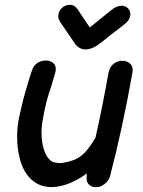

<svg xmlns="http://www.w3.org/2000/svg" viewBox="-20 -784 597 804"><path d="M379 0Q399 1 417.5 -13Q436 -27 441 -47Q493 -246 535 -482Q538 -505 525.5 -517Q513 -529 493 -529.5Q473 -530 456 -517Q439 -504 434 -478Q410 -341 380 -208Q355 -165 334 -144Q313 -123 290 -114.5Q267 -106 238 -101Q206 -101 194 -110Q165 -132 156 -193Q151 -235 157.5 -274.5Q164 -314 175 -359Q180 -379 194 -421Q207 -463 211 -478Q218 -502 207 -515.5Q196 -529 176.5 -530.5Q157 -532 138.5 -521.5Q120 -511 113 -486Q110 -479 103 -456Q96 -433 88.5 -407.5Q81 -382 77 -366Q71 -341 62 -301.5Q53 -262 52 -227Q51 -193 55 -161Q67 -69 115 -29Q164 12 238 -6Q289 -18 344 -58Q339 -27 350 -14Q361 -1 379 0ZM339 -577Q361 -577 387 -594Q401 -603 450 -643Q465 -654 479 -665Q492 -676 503 -684Q514 -692 520 -703Q526 -714 526 -723Q526 -739 515.5 -749.5Q505 -760 490 -760Q472 -760 453 -747Q442 -739 397 -702L356 -669L305 -745Q292 -764 274 -764Q253 -764 238.5 -750Q224 -736 224 -715Q224 -703 234 -689L292 -604Q310 -577 339 -577Z"/></svg>

Font: Balsamiq Sans
Style: Italic
Weight: 400
Italic angle: -12°
Designer: Michael Angeles
Foundry: Balsamiq SRL
Version: Version 1.020; ttfautohint (v1.8.4.7-5d5b);gftools[0.9.26]